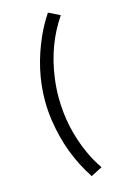

<svg xmlns="http://www.w3.org/2000/svg" viewBox="-138 -862 692 1054"><g transform="rotate(-15 208.5 -334.5)"><path d="M246.6 130.4Q143.1 -25.9 114.3 -219.7Q105.5 -278.8 105.5 -334.5Q105.5 -512.2 184.6 -687.5Q210.9 -745.6 246.6 -798.8L311 -766.6Q214.4 -625 189.9 -441.4Q182.6 -386.2 182.6 -334.5Q182.6 -162.1 252.9 -5.9Q277.3 48.3 311 97.2Z"/></g></svg>

Font: Duru Sans
Style: Regular
Weight: 400
Designer: Onur Yazõcõgil
Foundry: Onur Yazõcõgil
Version: Version 1.001